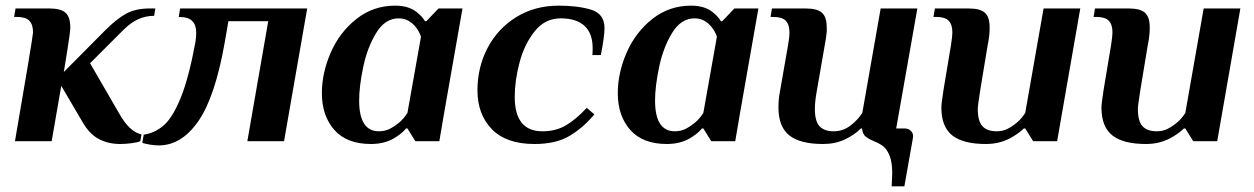

<svg xmlns="http://www.w3.org/2000/svg" viewBox="-20 -500 4441 680"><path d="M271 -70 197 -196 163 0H33L79 -270Q97 -379 97 -385Q97 -413 84 -426.5Q71 -440 40 -440H30L35 -470H155Q195 -470 212 -455Q229 -440 229 -403Q229 -387 218 -319L206 -245L353 -393Q394 -434 427.5 -452Q461 -470 510 -470H530L526 -444Q496 -444 469.5 -432Q443 -420 417 -394L299 -276L401 -100Q438 -33 481 -24L477 0Q469 4 447 7Q425 10 406 10Q362 10 328.5 -8.5Q295 -27 271 -70Z M484 6 489 -23Q530 -29 561.5 -57.5Q593 -86 621 -156Q649 -226 672 -350Q675 -368 675 -384Q675 -411 661 -425.5Q647 -440 613 -440L618 -470H1068L986 0H856L930 -425H789L776 -350Q742 -157 682.5 -71Q623 15 542 15Q527 15 510 12Q493 9 484 6Z M1120 -170Q1120 -242 1151.5 -314Q1183 -386 1242.5 -433Q1302 -480 1380 -480Q1432 -480 1462 -452Q1477 -439 1485 -425H1490L1533 -470H1618L1553 -100L1536 0H1451L1423 -45H1418Q1406 -30 1386 -17Q1348 10 1294 10Q1208 10 1164 -40Q1120 -90 1120 -170ZM1395 -67Q1410 -80 1423 -100L1471 -370Q1465 -388 1454 -402Q1429 -435 1392 -435Q1344 -435 1312.5 -383.5Q1281 -332 1266.5 -263Q1252 -194 1252 -144Q1252 -35 1322 -35Q1343 -35 1360 -43.5Q1377 -52 1395 -67Z M1671 -180Q1671 -262 1707 -330.5Q1743 -399 1808.5 -439.5Q1874 -480 1959 -480Q2027 -480 2074 -465.5Q2121 -451 2121 -400Q2121 -372 2108 -305H2078Q2079 -313 2079 -329Q2079 -382 2050 -408.5Q2021 -435 1966 -435Q1910 -435 1873.5 -389Q1837 -343 1820 -278.5Q1803 -214 1803 -157Q1803 -35 1901 -35Q1949 -35 1985 -56.5Q2021 -78 2058 -118L2085 -95Q2047 -49 1998.5 -19.5Q1950 10 1873 10Q1773 10 1722 -42.5Q1671 -95 1671 -180Z M2168 -170Q2168 -242 2199.5 -314Q2231 -386 2290.5 -433Q2350 -480 2428 -480Q2480 -480 2510 -452Q2525 -439 2533 -425H2538L2581 -470H2666L2601 -100L2584 0H2499L2471 -45H2466Q2454 -30 2434 -17Q2396 10 2342 10Q2256 10 2212 -40Q2168 -90 2168 -170ZM2443 -67Q2458 -80 2471 -100L2519 -370Q2513 -388 2502 -402Q2477 -435 2440 -435Q2392 -435 2360.5 -383.5Q2329 -332 2314.5 -263Q2300 -194 2300 -144Q2300 -35 2370 -35Q2391 -35 2408 -43.5Q2425 -52 2443 -67Z M3140 114Q3140 74 3130.5 51Q3121 28 3108 18Q3095 8 3075 0Q3054 -9 3044.5 -17.5Q3035 -26 3033 -45H3029Q3006 -22 2972 -6Q2938 10 2895 10Q2814 10 2775.5 -20.5Q2737 -51 2737 -119Q2737 -149 2742 -174L2771 -340Q2776 -367 2776 -385Q2776 -413 2763 -426.5Q2750 -440 2719 -440H2709L2714 -470H2834Q2874 -470 2891 -455Q2908 -440 2908 -403Q2909 -388 2905.5 -366.5Q2902 -345 2901 -340L2872 -173Q2866 -139 2866 -114Q2866 -71 2882.5 -53Q2899 -35 2933 -35Q2965 -35 2991 -54.5Q3017 -74 3034 -100L3099 -470H3229L3154 -45H3184Q3197 -45 3205.5 -37Q3214 -29 3214 -17L3213 -10L3183 160H3138Q3140 126 3140 114Z M3314 -119Q3314 -133 3321.5 -181Q3329 -229 3348 -340Q3353 -372 3353 -385Q3353 -413 3340 -426.5Q3327 -440 3296 -440H3286L3291 -470H3411Q3451 -470 3468 -455Q3485 -440 3485 -403Q3485 -372 3478 -340Q3459 -227 3451 -176.5Q3443 -126 3443 -114Q3443 -71 3459.5 -53Q3476 -35 3510 -35Q3531 -35 3548 -43.5Q3565 -52 3583 -67Q3598 -80 3611 -100L3676 -470H3806L3724 0H3639L3611 -45H3606Q3592 -31 3569 -17Q3526 10 3472 10Q3391 10 3352.5 -20.5Q3314 -51 3314 -119Z M3881 -119Q3881 -133 3888.5 -181Q3896 -229 3915 -340Q3920 -372 3920 -385Q3920 -413 3907 -426.5Q3894 -440 3863 -440H3853L3858 -470H3978Q4018 -470 4035 -455Q4052 -440 4052 -403Q4052 -372 4045 -340Q4026 -227 4018 -176.5Q4010 -126 4010 -114Q4010 -71 4026.5 -53Q4043 -35 4077 -35Q4098 -35 4115 -43.5Q4132 -52 4150 -67Q4165 -80 4178 -100L4243 -470H4373L4291 0H4206L4178 -45H4173Q4159 -31 4136 -17Q4093 10 4039 10Q3958 10 3919.5 -20.5Q3881 -51 3881 -119Z"/></svg>

Font: Philosopher
Style: Bold Italic
Weight: 700
Italic angle: -10°
Designer: Jovanny Lemonad
Foundry: Jovanny Lemonad
Version: Version 2.000